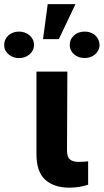

<svg xmlns="http://www.w3.org/2000/svg" viewBox="-103 -886 494 913"><path d="M70.3 -545.5H217.3L215.6 -170.8Q215.6 -154.5 219.3 -143.8Q223 -133.2 230.5 -127.1Q237.9 -121.1 248.6 -118.6Q259.2 -116.1 273.1 -116.1Q287.3 -116.1 297.6 -117.2Q307.9 -118.3 316.1 -119V-7.8Q297.6 -1.4 274.7 2.5Q251.8 6.4 226.2 6.4Q155.2 6.4 112.9 -30.5Q70.7 -67.5 70.3 -152.7ZM101.6 -699.9 123.9 -866.5H256L176.8 -699.9ZM-63.2 -717.3Q-42.6 -735.8 -12.4 -735.8Q1.4 -735.8 14.2 -731.4Q27 -726.9 36.8 -718.8Q46.5 -710.6 52.6 -698.9Q58.6 -687.1 58.9 -672.6Q58.6 -658.4 52.6 -646.7Q46.5 -634.9 36.8 -626.8Q27 -618.6 14.2 -614.2Q1.4 -609.7 -12.4 -609.7Q-41.9 -609.7 -62.9 -628.2Q-83.8 -646.3 -83.1 -672.6Q-83.5 -698.5 -63.2 -717.3ZM248.6 -717.3Q268.1 -735.8 300.1 -735.8Q314.3 -735.8 326.9 -731.4Q339.5 -726.9 349.1 -718.6Q358.7 -710.2 364.3 -698.3Q370 -686.4 370.4 -671.9Q370 -657.7 364 -646.1Q358 -634.6 348.4 -626.6Q338.8 -618.6 326.2 -614.3Q313.6 -610.1 300.1 -610.1Q268.8 -610.1 248.6 -628.2Q228.3 -646.3 228.7 -671.9Q228 -698.2 248.6 -717.3Z"/></svg>

Font: Inter P
Style: Bold
Weight: 700
Designer: Rasmus Andersson
Foundry: rsms
Version: Version 3.018;git-588b23468